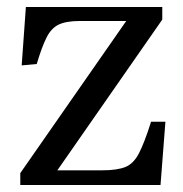

<svg xmlns="http://www.w3.org/2000/svg" viewBox="-20 -529 523 549"><path d="M38 0V-34L341 -469H209Q170 -469 148.5 -459Q127 -449 113.5 -422.5Q100 -396 85 -346L42 -342L54 -509H444V-473L144 -42H272Q315 -42 338.5 -51.5Q362 -61 377.5 -91Q393 -121 412 -181H453L439 0Z"/></svg>

Font: Literata 36pt
Style: Regular
Weight: 400
Designer: Latin by Veronika Burian and Jose Scaglione. Greek by Irene Vlachou. Cyrillic by Vera Evstafieva.
Foundry: TypeTogether
Version: Version 3.002